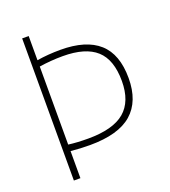

<svg xmlns="http://www.w3.org/2000/svg" viewBox="-135 -840 834 940"><g transform="rotate(-20 282.0 -370.0)"><path d="M88.5 -740.5H122.5V-614.5Q180.5 -624 245 -624Q378 -624 445 -564.2Q512 -504.5 512 -380Q512 -259 441.5 -197.5Q371 -136 222.5 -136Q172 -136 122.5 -141V0H88.5ZM476 -378Q476 -489 419.5 -540Q363 -591 245 -591Q183.5 -591 122.5 -581.5V-175Q167 -169 225 -169Q355 -169 415.5 -220.2Q476 -271.5 476 -378Z"/></g></svg>

Font: Encode Sans Semi Condensed Thin
Style: Regular
Weight: 250
Width: 4
Designer: Multiple Designers
Foundry: Impallari Type
Version: Version 2.000